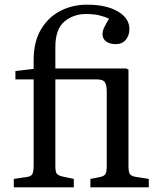

<svg xmlns="http://www.w3.org/2000/svg" viewBox="-20 -802 682 822"><path d="M39 0V-36L93 -44Q112 -46 118 -56Q124 -66 124 -95V-462H46V-498L124 -507V-545Q124 -622 154.5 -674.5Q185 -727 237 -754.5Q289 -782 353 -782Q435 -782 484.5 -753Q534 -724 534 -678Q534 -650 518.5 -631.5Q503 -613 475 -613Q450 -613 434.5 -624.5Q419 -636 419 -655Q419 -670 426 -684.5Q433 -699 447 -722Q430 -730 406.5 -736Q383 -742 348 -742Q294 -742 255.5 -709.5Q217 -677 217 -600V-509H520L530 -504V-91Q530 -66 536 -57Q542 -48 560 -45L617 -36V0H367V-36L408 -44Q426 -48 431.5 -57Q437 -66 437 -94V-408Q437 -438 429 -450Q421 -462 396 -462H217V-91Q217 -66 223.5 -58Q230 -50 249 -46L296 -36V0Z"/></svg>

Font: Literata 36pt
Style: Regular
Weight: 400
Designer: Latin by Veronika Burian and Jose Scaglione. Greek by Irene Vlachou. Cyrillic by Vera Evstafieva.
Foundry: TypeTogether
Version: Version 3.002